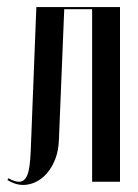

<svg xmlns="http://www.w3.org/2000/svg" viewBox="-20 -515 392 544"><path d="M4 -10Q21 0 34 0Q49 0 57 -18Q65 -36 67 -86L83 -495H320V0H241V-489H162L147 -121Q146 -88 136.5 -64Q127 -40 112.5 -23.5Q98 -7 80.5 1Q63 9 46 9Q23 9 1 -5Z"/></svg>

Font: Moniqa SemBd Narrow Display
Style: Regular
Weight: 600
Width: 4
Designer: Rajesh Rajput
Foundry: Rajesh Rajput
Version: Version 1.000